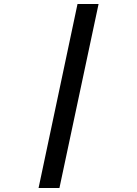

<svg xmlns="http://www.w3.org/2000/svg" viewBox="-20 -756 690 966"><path d="M370 -736H476L279 190H174Z"/></svg>

Font: Azeret Mono
Style: Italic
Weight: 400
Italic angle: -12°
Designer: Martin Vácha
Foundry: Displaay
Version: Version 1.000; Glyphs 3.0.3, build 3074